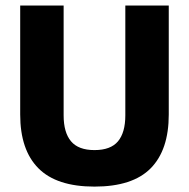

<svg xmlns="http://www.w3.org/2000/svg" viewBox="-20 -659 683 694"><path d="M321.5 15.5Q184.5 15.5 118.8 -50.8Q53 -117 53 -245V-639H210V-242Q210 -180 236.8 -148.2Q263.5 -116.5 321.5 -116.5Q380 -116.5 406.5 -148.2Q433 -180 433 -242V-639H590V-245Q590 -117 524.8 -50.8Q459.5 15.5 321.5 15.5Z"/></svg>

Font: Anek Odia
Style: Bold
Weight: 700
Designer: Yesha Goshar & Mahesh Sahu (Odia), Yesha Goshar (Latin)
Foundry: Ek Type
Version: Version 1.003